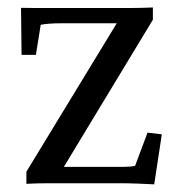

<svg xmlns="http://www.w3.org/2000/svg" viewBox="-20 -481 461 504"><path d="M384.8 2.9Q366.7 2 342.3 1Q317.9 0 299.3 0H106.9Q78.6 0 49.3 1.5V-30.3L303.7 -448.2L304.7 -419.9H141.6Q123 -419.9 110.4 -418.9Q97.7 -418 86.9 -416L74.2 -336.9H36.6L35.2 -460.4Q53.2 -460 71.3 -460Q89.4 -460 104 -460H321.8Q352.1 -460 381.3 -461.4V-429.2L129.9 -13.7V-43H303.2Q321.8 -43 334.5 -45.4L367.2 -132.8L404.8 -128.4Z"/></svg>

Font: Lateef
Style: Regular
Weight: 400
Designer: SIL International
Foundry: SIL International
Version: Version 4.200